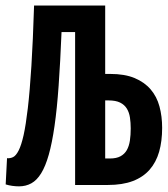

<svg xmlns="http://www.w3.org/2000/svg" viewBox="-27 -658 597 683"><path d="M347.2 -395H365.2Q416.5 -395 451.7 -380.4Q486.8 -365.7 508.8 -340.1Q530.8 -314.5 540.3 -279.3Q549.8 -244.1 549.8 -203.1Q549.8 -155.8 539.1 -118.2Q528.3 -80.6 505.1 -54.2Q481.9 -27.8 445.3 -13.9Q408.7 0 356.9 0H240.2V-543.9H191.9Q187.5 -436 181.6 -353.5Q175.8 -271 167 -210Q158.2 -148.9 146.5 -107.7Q134.8 -66.4 119.4 -41.5Q104 -16.6 84.5 -5.9Q64.9 4.9 40.5 4.9Q29.3 4.9 16.8 3.2Q4.4 1.5 -6.8 -2L-2 -95.2Q9.3 -94.2 19.5 -99.1Q29.8 -104 39.3 -122.6Q48.8 -141.1 56.9 -177Q64.9 -212.9 72 -273.4Q79.1 -334 84.7 -423.3Q90.3 -512.7 94.2 -638.2H347.2ZM438 -201.2Q438 -221.7 435.3 -239.7Q432.6 -257.8 424.3 -271.5Q416 -285.2 400.4 -293Q384.8 -300.8 358.9 -300.8H347.2V-94.2H363.8Q387.2 -94.2 401.6 -102.1Q416 -109.9 424.1 -124Q432.1 -138.2 435.1 -158Q438 -177.7 438 -201.2Z"/></svg>

Font: Code New Roman
Style: Bold
Weight: 700
Monospace: yes
Designer: Sam Radian
Foundry: Code New Roman
Version: Version 1.508 October 19, 2014